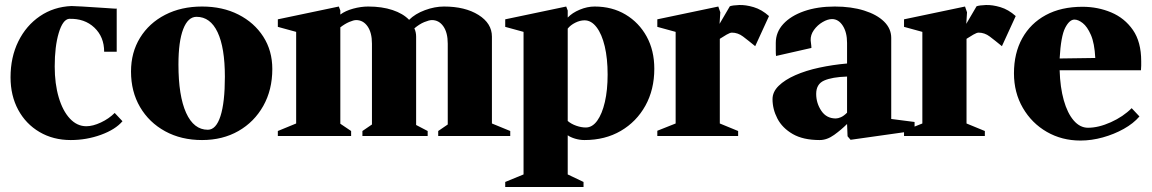

<svg xmlns="http://www.w3.org/2000/svg" viewBox="-20 -542 4590 765"><path d="M262 16Q192 16 137.5 -16Q83 -48 52.5 -104.5Q22 -161 22 -234Q22 -314 53 -377Q84 -440 139 -477.5Q194 -515 265 -518Q270 -518 308.5 -516Q347 -514 402 -510Q419 -509 431 -508Q443 -507 445 -508V-336H395Q395 -395 356 -432Q317 -469 255 -467Q230 -464 214 -410.5Q198 -357 198 -277Q198 -208 214 -154Q230 -100 258.5 -69.5Q287 -39 324 -39Q350 -39 382 -54Q414 -69 437 -92L468 -59Q440 -26 382.5 -5Q325 16 262 16Z M785 16Q702 16 638 -19Q574 -54 538 -115.5Q502 -177 502 -257Q502 -333 538 -391.5Q574 -450 638 -483Q702 -516 785 -516Q867 -516 930 -484Q993 -452 1029 -396Q1065 -340 1065 -267Q1065 -184 1029 -120Q993 -56 930 -20Q867 16 785 16ZM808 -25Q841 -25 858.5 -79.5Q876 -134 876 -236Q876 -352 847 -413.5Q818 -475 763 -475Q729 -475 710 -426Q691 -377 691 -285Q691 -160 721.5 -92.5Q752 -25 808 -25Z M1087 0V-20L1160 -50V-415L1087 -435V-465L1330 -516L1336 -500V-484Q1356 -499 1387 -507.5Q1418 -516 1447 -516Q1502 -516 1544 -502Q1586 -488 1610 -463Q1634 -487 1673 -501.5Q1712 -516 1749 -516Q1833 -516 1886.5 -482.5Q1940 -449 1940 -396V-50L2013 -20V0H1726V-20L1764 -46V-368Q1764 -412 1746.5 -437Q1729 -462 1701 -462Q1690 -462 1670.5 -454Q1651 -446 1631 -429Q1638 -414 1638 -396V-44L1684 -20V0H1424V-20L1462 -46V-368Q1462 -412 1444.5 -437Q1427 -462 1399 -462Q1389 -462 1371.5 -454.5Q1354 -447 1336 -433V-49L1379 -20V0Z M2309 16Q2290 16 2271.5 10.5Q2253 5 2242 -3V153L2305 183V203H1993V183L2066 153V-415L1993 -435V-465L2236 -516L2242 -500V-472Q2260 -491 2290 -503.5Q2320 -516 2349 -516Q2419 -516 2472.5 -484Q2526 -452 2556.5 -396.5Q2587 -341 2587 -268Q2587 -185 2551.5 -121Q2516 -57 2453.5 -20.5Q2391 16 2309 16ZM2309 -461Q2291 -461 2272 -451.5Q2253 -442 2242 -428V-60Q2256 -48 2276 -41Q2296 -34 2314 -34Q2340 -34 2359.5 -61Q2379 -88 2390 -135.5Q2401 -183 2401 -245Q2401 -309 2389.5 -357.5Q2378 -406 2357 -433.5Q2336 -461 2309 -461Z M2599 0V-21L2672 -50V-415L2599 -435V-465L2842 -516L2850 -493L2847 -447L2888 -517Q2899 -521 2925 -522Q2951 -523 2983 -513.5Q3015 -504 3044 -478L2989 -358Q2961 -381 2940.5 -396.5Q2920 -412 2896 -412Q2889 -412 2875 -404Q2861 -396 2849 -388L2848 -387V-50L2921 -20V0Z M3246 16Q3180 16 3138.5 -8Q3097 -32 3077.5 -69.5Q3058 -107 3058 -147Q3058 -176 3082.5 -200Q3107 -224 3149 -242.5Q3191 -261 3244.5 -272.5Q3298 -284 3355 -289V-371Q3355 -413 3338 -439.5Q3321 -466 3295 -466Q3278 -466 3257.5 -454Q3237 -442 3223 -422.5Q3209 -403 3210 -381Q3212 -368 3212.5 -359.5Q3213 -351 3213 -351L3072 -319Q3071 -327 3071 -341.5Q3071 -356 3071 -371Q3071 -414 3101 -446.5Q3131 -479 3184 -497.5Q3237 -516 3306 -516Q3372 -516 3423 -500Q3474 -484 3502.5 -456Q3531 -428 3531 -391V-68L3624 -56V-21L3369 15L3357 1L3355 -48Q3332 -25 3303.5 -4.5Q3275 16 3246 16ZM3310 -70Q3319 -70 3330.5 -75Q3342 -80 3355 -93V-237Q3295 -235 3263.5 -221Q3232 -207 3232 -168Q3232 -131 3252.5 -100.5Q3273 -70 3310 -70Z M3582 0V-21L3655 -50V-415L3582 -435V-465L3825 -516L3833 -493L3830 -447L3871 -517Q3882 -521 3908 -522Q3934 -523 3966 -513.5Q3998 -504 4027 -478L3972 -358Q3944 -381 3923.5 -396.5Q3903 -412 3879 -412Q3872 -412 3858 -404Q3844 -396 3832 -388L3831 -387V-50L3904 -20V0Z M4285 18Q4211 18 4151 -16.5Q4091 -51 4055.5 -112Q4020 -173 4020 -250Q4020 -330 4053 -389.5Q4086 -449 4147 -482Q4208 -515 4293 -515Q4354 -515 4407.5 -492.5Q4461 -470 4494 -422.5Q4527 -375 4527 -298Q4527 -291 4527 -280.5Q4527 -270 4526 -262H4202Q4204 -194 4218.5 -142.5Q4233 -91 4258 -62Q4283 -33 4315 -33Q4357 -33 4406 -55Q4455 -77 4489 -111L4520 -78Q4496 -50 4457.5 -28.5Q4419 -7 4374 5.5Q4329 18 4285 18ZM4261 -464Q4241 -464 4224 -431Q4207 -398 4202 -309L4344 -311Q4341 -370 4326.5 -403Q4312 -436 4294 -450Q4276 -464 4261 -464Z"/></svg>

Font: Wittgenstein Black
Style: Regular
Weight: 900
Designer: Jörg Drees
Foundry: Jörg Drees
Version: Version 1.303; ttfautohint (v1.8.4.7-5d5b)